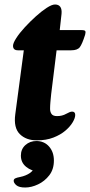

<svg xmlns="http://www.w3.org/2000/svg" viewBox="-20 -609 401 855"><path d="M144 16Q96 16 68 -12Q40 -40 48 -100L86 -385H60Q38 -385 38 -405Q38 -417 52.5 -439.5Q67 -462 90.5 -487.5Q114 -513 139.5 -536Q165 -559 188 -574Q211 -589 225 -589Q241 -589 248.5 -578.5Q256 -568 254 -547L246 -475H343Q358 -475 360 -470Q362 -465 359 -454Q346 -413 335.5 -399Q325 -385 297 -385H232L208 -191Q206 -172 204.5 -155Q203 -138 203 -124Q203 -111 209.5 -101.5Q216 -92 234 -92Q257 -92 274.5 -102Q292 -112 301 -112Q315 -112 315 -97Q315 -84 304 -65Q293 -46 271.5 -27.5Q250 -9 218 3.5Q186 16 144 16ZM41 196Q41 189 47.5 185.5Q54 182 70 179Q95 174 114 161Q133 148 137 120L148 153Q120 153 96.5 134Q73 115 73 84Q73 55 93 37Q113 19 142 19Q177 19 198.5 43.5Q220 68 220 106Q220 145 199.5 171.5Q179 198 149.5 212Q120 226 92 226Q65 226 53 216Q41 206 41 196Z"/></svg>

Font: Alkatra
Style: Bold
Weight: 700
Designer: Suman Bhandary
Version: Version 1.100;gftools[0.9.22]